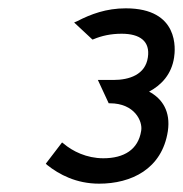

<svg xmlns="http://www.w3.org/2000/svg" viewBox="-20 -820 439 461"><path d="M90 -427 93 -424C122 -401 163 -379 218 -379C295 -379 369 -414 383 -505C390 -552 370 -583 338 -600C368 -616 392 -642 398 -682C401 -701 411 -800 282 -800C235 -800 198 -786 165 -769L158 -766L202 -725L205 -726C224 -734 246 -739 272 -739C316 -739 341 -721 335 -682C329 -641 291 -628 252 -628H215L241 -572H244C303 -572 323 -529 319 -506C312 -461 278 -440 228 -440C188 -440 154 -457 133 -475L129 -478Z"/></svg>

Font: Charger Sport
Style: NrwObl
Weight: 400
Designer: Jasper
Foundry: Cannot Into Space Fonts
Version: Version 1.1